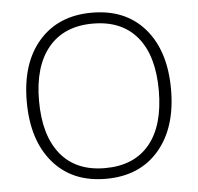

<svg xmlns="http://www.w3.org/2000/svg" viewBox="-50 -724 809 786"><g transform="rotate(-5 354.5 -331.5)"><path d="M651.4 -332.5Q651.4 -174.8 572.3 -82.8Q493.2 9.3 354.5 9.3Q216.3 9.3 137.5 -82.8Q58.6 -174.8 58.6 -333.5Q58.6 -491.7 138.2 -582.5Q217.8 -673.3 355.5 -673.3Q494.1 -673.3 572.8 -582Q651.4 -490.7 651.4 -332.5ZM108.9 -332.5Q108.9 -189.9 172.4 -112.3Q235.8 -34.7 354.5 -34.7Q474.1 -34.7 537.6 -111.6Q601.1 -188.5 601.1 -332.5Q601.1 -475.6 537.6 -552Q474.1 -628.4 355.5 -628.4Q237.3 -628.4 173.1 -551.3Q108.9 -474.1 108.9 -332.5Z"/></g></svg>

Font: Bpm'online Open Sans Light
Style: Regular
Weight: 300
Foundry: Ascender Corporation
Version: Version 1.10